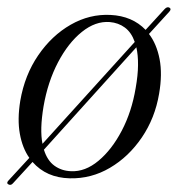

<svg xmlns="http://www.w3.org/2000/svg" viewBox="-22 -493 502 540"><path d="M1.5 25.5Q-5 22 2 14.5L60.5 -49Q41 -76.5 33.8 -116.8Q26.5 -157 35 -209.5Q47.5 -282 85.5 -337.5Q123.5 -393 176.8 -423.5Q230 -454 289 -451Q350 -448 387.5 -409L441 -467.5Q448 -475 454.5 -471.5Q461 -467.5 454 -460L397 -397.5Q418.5 -369.5 426.8 -327Q435 -284.5 425.5 -229.5Q414 -161 377 -106.5Q340 -52 287.2 -21Q234.5 10 174 8.5Q108.5 7 69.5 -37.5L14.5 22.5Q8.5 29.5 1.5 25.5ZM100.5 -194Q95 -161 94.2 -134.8Q93.5 -108.5 97.5 -88.5L357 -375Q347.5 -402 329.2 -415.5Q311 -429 286.5 -431Q246.5 -434 208.2 -403.2Q170 -372.5 141.2 -317.8Q112.5 -263 100.5 -194ZM177.5 -11.5Q217.5 -9.5 255 -40.8Q292.5 -72 320.5 -125.5Q348.5 -179 359.5 -245Q366 -281.5 366.2 -310Q366.5 -338.5 361.5 -360L101.5 -72Q111 -41.5 131 -27Q151 -12.5 177.5 -11.5Z"/></svg>

Font: Fraunces 72pt Light
Style: Italic
Weight: 300
Italic angle: -16°
Version: Version 1.000;[b76b70a41]